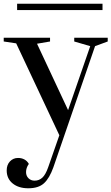

<svg xmlns="http://www.w3.org/2000/svg" viewBox="-34 -720 599 1032"><path d="M2 196Q2 166 19.5 147.5Q37 129 63 129Q82 129 97 137Q112 145 121 161Q106 182 106 205Q106 225 119 238Q132 251 152 251Q176 251 193.5 235Q211 219 225 179L285 7L53 -487L-14 -497V-517H235V-497L165 -485L332 -128L451 -472L365 -497V-517H545V-497L477 -472L253 179Q232 238 202.5 265Q173 292 118 292Q66 292 34 266Q2 240 2 196ZM58 -666V-700H517V-666Z"/></svg>

Font: Prata
Style: Regular
Weight: 400
Designer: Ivan Petrov
Foundry: Cyreal
Version: Version 2.000